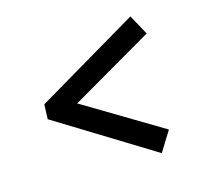

<svg xmlns="http://www.w3.org/2000/svg" viewBox="-79 -623 739 678"><g transform="rotate(-15 291.0 -284.5)"><path d="M433 -37 75 -257 77 -311 451 -532 491 -459 190 -284 479 -111Z"/></g></svg>

Font: Literata 12pt SemiBold
Style: Italic
Weight: 600
Italic angle: -2°
Designer: Latin by Veronika Burian and Jose Scaglione. Greek by Irene Vlachou. Cyrillic by Vera Evstafieva
Foundry: TypeTogether
Version: Version 3.002